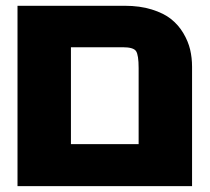

<svg xmlns="http://www.w3.org/2000/svg" viewBox="-20 -636 720 658"><path d="M40 -616.2H407.2Q459.5 -616.2 500.2 -603.5Q541 -590.8 566.4 -570.6Q591.8 -550.3 608.4 -522.2Q625 -494.1 631.6 -466.1Q638.2 -438 638.2 -407.2V2H40ZM223.1 -474.1V-142.1H455.1V-402.8Q455.1 -447.3 446.3 -460.7Q437.5 -474.1 400.9 -474.1Z"/></svg>

Font: LT Superior Black
Style: Regular
Weight: 900
Designer: Daniel Lyons
Foundry: LyonsType
Version: Version 2.005